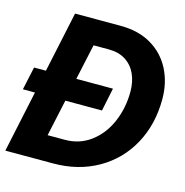

<svg xmlns="http://www.w3.org/2000/svg" viewBox="-104 -795 857 891"><g transform="rotate(15 325.0 -349.0)"><path d="M29 -407H86L148 -698H367Q453 -698 515 -661.5Q577 -625 609.5 -561.5Q642 -498 642 -419Q642 -298 590 -202.5Q538 -107 444 -53.5Q350 0 230 0H0L63 -296H5ZM254 -120Q325 -120 379 -161Q433 -202 461.5 -269.5Q490 -337 490 -414Q490 -462 473 -499Q456 -536 423 -557Q390 -578 343 -578H269L232 -407H408L385 -296H209L171 -120Z"/></g></svg>

Font: Azeret Mono SemiBold
Style: Italic
Weight: 600
Italic angle: -12°
Designer: Martin Vácha
Foundry: Displaay
Version: Version 1.000; Glyphs 3.0.3, build 3074